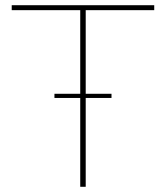

<svg xmlns="http://www.w3.org/2000/svg" viewBox="-20 -717 638 737"><path d="M288 -341H189V-357H288V-678H25V-697H572V-678H309V-357H408V-341H309V0H288Z"/></svg>

Font: Hanken Grotesk Thin
Style: Regular
Weight: 100
Designer: Alfredo Marco Pradil
Foundry: Hanken Design Co.
Version: Version 3.014